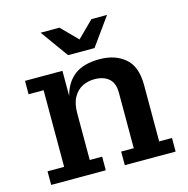

<svg xmlns="http://www.w3.org/2000/svg" viewBox="-106 -825 906 927"><g transform="rotate(-15 346.5 -361.5)"><path d="M278 -584 178 -723H272L351 -643L432 -723H510L410 -584ZM37 0V-68H120V-451H45V-518H232V-392Q249 -458 294 -492Q339 -526 419 -526Q496 -526 545.5 -484.5Q595 -443 595 -350V-68H659V0H405V-68H468V-346Q468 -394 441.5 -416.5Q415 -439 370 -439Q337 -439 309.5 -425Q282 -411 265 -380.5Q248 -350 248 -301V-68H310V0Z"/></g></svg>

Font: Montagu Slab 16pt Medium
Style: Regular
Weight: 500
Designer: Florian Karsten
Foundry: Florian Karsten
Version: Version 1.000; ttfautohint (v1.8.3)